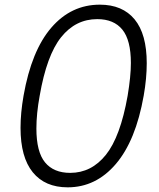

<svg xmlns="http://www.w3.org/2000/svg" viewBox="-20 -793 680 823"><path d="M68 -245Q68 -309 81 -383Q115 -576 200 -674.5Q285 -773 408 -773Q505 -773 557 -710Q609 -647 609 -522Q609 -457 596 -383Q562 -190 476.5 -90Q391 10 270 10Q173 10 120.5 -54.5Q68 -119 68 -245ZM527 -382Q541 -466 541 -523Q541 -621 504.5 -666Q468 -711 397 -711Q304 -711 242 -633.5Q180 -556 150 -382Q136 -306 136 -242Q136 -142 173 -97Q210 -52 281 -52Q372 -52 434 -129.5Q496 -207 527 -382Z"/></svg>

Font: Open Sauce Two Light Italic
Style: Regular
Weight: 300
Italic angle: -10°
Designer: Alfredo Marco Pradil
Foundry: Creative Sauce Fz LLC
Version: Version 1.477